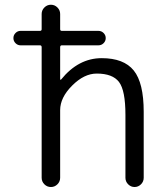

<svg xmlns="http://www.w3.org/2000/svg" viewBox="-20 -792 681 790"><path d="M64.5 -605.5Q52.7 -605.5 43.9 -614.3Q35.2 -623 35.2 -635.3Q35.2 -647.5 43.9 -656.2Q52.7 -665 64.5 -665H144.5Q151.4 -665 151.4 -671.9V-734.4Q151.4 -750 162.6 -761.2Q173.8 -772.5 189.5 -772.5Q205.1 -772.5 216.3 -761.2Q227.5 -750 227.5 -734.4V-671.9Q227.5 -665 234.4 -665H384.8Q397.5 -665 406.2 -656.2Q415 -647.5 415 -635.3Q415 -623 406.2 -614.3Q397.5 -605.5 384.8 -605.5H234.4Q227.5 -605.5 227.5 -597.7V-464.8Q227.5 -463.9 229 -463.9Q230.5 -463.9 231.4 -464.8Q302.7 -552.7 398.4 -552.7Q489.3 -552.7 530.3 -502Q571.3 -451.2 571.3 -332V-60.5Q571.3 -44.9 560.1 -33.7Q548.8 -22.5 533.7 -22.5Q518.6 -22.5 507.3 -33.7Q496.1 -44.9 496.1 -60.5V-319.3Q496.1 -419.9 469.7 -454.6Q443.4 -489.3 377.9 -489.3Q326.2 -489.3 276.9 -439.9Q227.5 -390.6 227.5 -338.9V-60.5Q227.5 -44.9 216.3 -33.7Q205.1 -22.5 189.5 -22.5Q173.8 -22.5 162.6 -33.7Q151.4 -44.9 151.4 -60.5V-597.7Q151.4 -605.5 144.5 -605.5Z"/></svg>

Font: Gen Jyuu Gothic P Normal
Style: Regular
Weight: 300
Designer: [Source Han Sans]
Ryoko NISHIZUKA  (kana & ideographs); Paul D. Hunt (Latin, Greek & Cyrillic); Wenlong ZHANG  (bopomofo
Version: Version 1.002.20150607